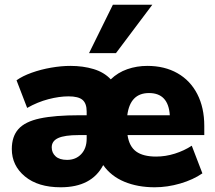

<svg xmlns="http://www.w3.org/2000/svg" viewBox="-20 -782 910 813"><path d="M237 11Q141 11 85.5 -35Q30 -81 30 -151Q30 -204 58 -235.5Q86 -267 149 -280.5Q212 -294 317 -294H347V-310Q347 -344 329.5 -359Q312 -374 270 -374Q231 -374 185 -362Q139 -350 95 -325L50 -442Q75 -460 114 -474Q153 -488 196.5 -495.5Q240 -503 278 -503Q332 -503 376.5 -489.5Q421 -476 449 -446Q479 -475 519 -489Q559 -503 604 -503Q677 -503 731.5 -472Q786 -441 815.5 -383.5Q845 -326 845 -249V-210H520Q527 -162 556.5 -140.5Q586 -119 641 -119Q681 -119 720.5 -131.5Q760 -144 792 -165L837 -48Q798 -21 743.5 -5Q689 11 635 11Q563 11 506.5 -12.5Q450 -36 417 -83Q368 11 237 11ZM611 -388Q531 -388 519 -294H699Q693 -388 611 -388ZM264 -105Q301 -105 324 -129.5Q347 -154 347 -195V-210H313Q254 -210 226.5 -197.5Q199 -185 199 -158Q199 -135 215.5 -120Q232 -105 264 -105ZM357 -557 458 -762H625L471 -557Z"/></svg>

Font: Nunito Sans Black
Style: Regular
Weight: 900
Designer: Vernon Adams
Foundry: Vernon Adams
Version: Version 3.006; ttfautohint (v1.8.3)